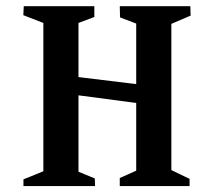

<svg xmlns="http://www.w3.org/2000/svg" viewBox="-20 -532 699 627"><path d="M236.3 28.8 289.6 50.8 290.5 75.7H56.6V53.7L121.6 27.3V-457L56.2 -482.4L57.6 -511.7H288.1V-476.6L236.3 -457V-280.3L424.8 -257.3V-455.1L372.1 -475.1L371.1 -511.7H601.6L602.5 -481L539.6 -454.1V23.4L599.1 52.2V75.7H371.1V49.3L424.8 25.4V-195.8L236.3 -220.7Z"/></svg>

Font: Panteley
Style: Regular
Weight: 500
Designer: Kalashnikov Yuriy
Foundry: Øêîëà ïàâà èìåíè ñâÿòîãî àâíîàïîñòîëüíîãî Âëàäèìèà
Version: Version 1.80 April 12, 2018